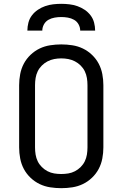

<svg xmlns="http://www.w3.org/2000/svg" viewBox="-20 -975 640 1003"><path d="M300 8Q271 8 242 3.5Q213 -1 187 -13.5Q161 -26 139.5 -46.5Q118 -67 104.5 -92.5Q91 -118 85.5 -147Q80 -176 80 -205V-530Q80 -559 85.5 -588Q91 -617 104.5 -642.5Q118 -668 139.5 -688.5Q161 -709 187 -721.5Q213 -734 242 -738.5Q271 -743 300 -743Q329 -743 358 -738.5Q387 -734 413 -721.5Q439 -709 460.5 -688.5Q482 -668 495.5 -642.5Q509 -617 514.5 -588Q520 -559 520 -530V-205Q520 -176 514.5 -147Q509 -118 495.5 -92.5Q482 -67 460.5 -46.5Q439 -26 413 -13.5Q387 -1 358 3.5Q329 8 300 8ZM300 -66Q319 -66 337 -69Q355 -72 371.5 -80.5Q388 -89 401.5 -102.5Q415 -116 423 -132.5Q431 -149 434 -167.5Q437 -186 437 -205V-530Q437 -549 434 -567.5Q431 -586 423 -602.5Q415 -619 401.5 -632.5Q388 -646 371.5 -654.5Q355 -663 337 -666.5Q319 -670 300 -670Q281 -670 263 -666.5Q245 -663 228.5 -654.5Q212 -646 198.5 -632.5Q185 -619 177 -602.5Q169 -586 166 -567.5Q163 -549 163 -530V-205Q163 -186 166 -167.5Q169 -149 177 -132.5Q185 -116 198.5 -102.5Q212 -89 228.5 -80.5Q245 -72 263 -69Q281 -66 300 -66ZM123 -815Q123 -836 128.5 -857Q134 -878 147 -895Q160 -912 178 -924Q196 -936 216 -943Q236 -950 257.5 -952.5Q279 -955 300 -955Q321 -955 342.5 -952.5Q364 -950 384 -943Q404 -936 422 -924Q440 -912 453 -895Q466 -878 471.5 -857Q477 -836 477 -815H399Q399 -832 390.5 -847.5Q382 -863 367 -871.5Q352 -880 334.5 -883Q317 -886 300 -886Q283 -886 265.5 -883Q248 -880 233 -871.5Q218 -863 209.5 -847.5Q201 -832 201 -815Z"/></svg>

Font: Nova Nerd Font
Style: Regular
Weight: 400
Designer: Belleve Invis
Foundry: Belleve Invis
Version: Version 24.1.4; ttfautohint (v1.8.4);Nerd Fonts 3.1.1